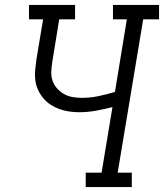

<svg xmlns="http://www.w3.org/2000/svg" viewBox="-20 -755 662 775"><path d="M326 0V-58H390L434 -323Q400 -314 366.5 -308Q333 -302 300 -302Q279 -302 258.5 -305Q238 -308 219 -315Q200 -322 183.5 -333Q167 -344 154.5 -359Q142 -374 133.5 -392.5Q125 -411 122.5 -431Q120 -451 122 -472.5Q124 -494 127 -515L154 -677H97V-735H283V-677H219L191 -505Q188 -486 187 -466.5Q186 -447 192 -429.5Q198 -412 210 -398.5Q222 -385 237.5 -376Q253 -367 271.5 -363.5Q290 -360 310 -360Q344 -360 377.5 -367Q411 -374 444 -384L492 -677H436V-735H622V-677H558L455 -58H512V0Z"/></svg>

Font: Iosevka Slab LtExObl
Style: Regular
Weight: 300
Width: 7
Italic angle: -9°
Monospace: yes
Designer: Belleve Invis
Foundry: Belleve Invis
Version: Version 11.1.0; ttfautohint (v1.8.3)